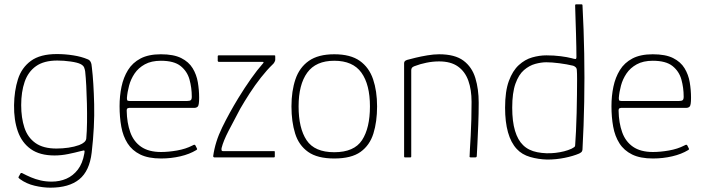

<svg xmlns="http://www.w3.org/2000/svg" viewBox="-20 -728 3256 888"><path d="M45 -242Q46 -308 63 -361.5Q80 -415 123 -446.5Q166 -478 243 -478Q281 -478 319 -472Q357 -466 385 -454Q394 -451 399 -442Q404 -433 405 -415Q413 -349 415.5 -246Q418 -143 404 -22Q394 63 346.5 101.5Q299 140 213 140Q179 140 140.5 131Q102 122 72 100Q66 95 65.5 93.5Q65 92 66 90Q68 86 70.5 82Q73 78 75 74Q76 72 79 72Q82 72 83 73Q102 83 123 92Q144 101 168 106.5Q192 112 219 112Q256 112 287 98.5Q318 85 340 56.5Q362 28 370 -18Q370 -20 370.5 -22Q371 -24 371 -26Q372 -33 366.5 -32Q361 -31 353 -29Q327 -22 295 -15.5Q263 -9 232 -9Q164 -9 122.5 -38.5Q81 -68 62.5 -120.5Q44 -173 45 -242ZM78 -242Q78 -183 93 -137.5Q108 -92 144 -66.5Q180 -41 241 -41Q269 -41 296.5 -45Q324 -49 346 -57Q377 -69 379 -87Q382 -121 382.5 -163Q383 -205 382 -248.5Q381 -292 379 -330.5Q377 -369 374 -397Q373 -405 369.5 -415Q366 -425 352 -432Q338 -439 306.5 -443.5Q275 -448 245 -448Q183 -448 146.5 -422Q110 -396 94 -349.5Q78 -303 78 -242Z M533 -237Q533 -284 542 -327Q551 -370 572 -404Q593 -438 630 -457.5Q667 -477 724 -477Q783 -477 818 -459.5Q853 -442 871 -412.5Q889 -383 895 -347.5Q901 -312 901 -276Q901 -242 895 -235.5Q889 -229 878 -229H577Q576 -229 571 -227.5Q566 -226 566 -216Q567 -160 582.5 -116.5Q598 -73 633 -49Q668 -25 725 -25Q759 -25 799 -32Q839 -39 870 -55Q875 -58 878.5 -58.5Q882 -59 884 -55L891 -41Q892 -39 891.5 -37.5Q891 -36 888 -34Q857 -15 814 -5Q771 5 725 5Q666 5 628.5 -13.5Q591 -32 570 -65Q549 -98 541 -142Q533 -186 533 -237ZM867 -281Q867 -322 856.5 -360Q846 -398 815.5 -422.5Q785 -447 724 -447Q680 -447 650 -430.5Q620 -414 602.5 -388Q585 -362 577 -332Q569 -302 567 -275Q567 -268 568.5 -264.5Q570 -261 579 -261H846Q857 -261 862 -264.5Q867 -268 867 -281Z M966 -6Q975 -72 1007.5 -138.5Q1040 -205 1082 -274Q1112 -323 1141 -364Q1170 -405 1194 -432Q1199 -437 1199 -439.5Q1199 -442 1193 -442H991Q990 -442 988.5 -443.5Q987 -445 987 -446V-468Q987 -470 988.5 -471Q990 -472 991 -472H1248Q1252 -472 1252.5 -471Q1253 -470 1253 -466V-451Q1253 -447 1249 -440Q1245 -433 1241 -430Q1215 -405 1187 -369.5Q1159 -334 1134.5 -296Q1110 -258 1091 -225Q1061 -169 1037 -122.5Q1013 -76 1005 -44Q1004 -40 1004.5 -34.5Q1005 -29 1012 -29H1247Q1249 -29 1250 -28.5Q1251 -28 1251 -26V-4Q1251 -2 1250 -1Q1249 0 1247 0H972Q970 0 968 -1.5Q966 -3 966 -6Z M1526 5Q1448 5 1405 -25.5Q1362 -56 1345 -110.5Q1328 -165 1328 -236Q1328 -307 1346.5 -361.5Q1365 -416 1408.5 -446.5Q1452 -477 1526 -477Q1601 -477 1644 -446.5Q1687 -416 1705.5 -361.5Q1724 -307 1724 -236Q1724 -165 1707 -110.5Q1690 -56 1647.5 -25.5Q1605 5 1526 5ZM1526 -24Q1618 -24 1654.5 -80Q1691 -136 1691 -236Q1691 -337 1651.5 -392Q1612 -447 1526 -447Q1441 -447 1401 -392Q1361 -337 1361 -236Q1361 -135 1398 -79.5Q1435 -24 1526 -24Z M1853 0Q1849 0 1849 -4Q1849 -112 1849 -220Q1849 -328 1849 -436Q1849 -440 1851.5 -444Q1854 -448 1863 -451Q1877 -455 1902 -461Q1927 -467 1956.5 -472Q1986 -477 2011 -477Q2084 -477 2123.5 -447.5Q2163 -418 2178.5 -367Q2194 -316 2194 -253Q2194 -202 2192 -151.5Q2190 -101 2188 -62Q2186 -23 2185 -5Q2184 -2 2182.5 -1Q2181 0 2176 0H2158Q2154 0 2152.5 -1.5Q2151 -3 2152 -7Q2152 -15 2153.5 -40Q2155 -65 2157 -100.5Q2159 -136 2160 -177Q2161 -218 2161 -257Q2161 -313 2146 -355Q2131 -397 2098 -420.5Q2065 -444 2011 -444Q1982 -444 1952.5 -438Q1923 -432 1900 -423Q1895 -422 1888.5 -417.5Q1882 -413 1882 -402Q1882 -336 1882 -269.5Q1882 -203 1882 -136.5Q1882 -70 1882 -4Q1882 0 1878 0Z M2316 -230Q2316 -306 2333.5 -353.5Q2351 -401 2379.5 -427Q2408 -453 2441.5 -462.5Q2475 -472 2507 -472Q2542 -472 2573 -468Q2604 -464 2623 -459Q2637 -455 2641.5 -455Q2646 -455 2646 -465Q2646 -482 2645.5 -511Q2645 -540 2644 -573Q2643 -606 2642 -636Q2641 -666 2640.5 -685Q2640 -704 2640 -704Q2640 -706 2641.5 -707Q2643 -708 2644 -708H2670Q2671 -708 2672.5 -707Q2674 -706 2674 -704Q2677 -648 2679 -592Q2681 -536 2682 -480.5Q2683 -425 2683 -369Q2683 -313 2682 -257.5Q2681 -202 2679 -147Q2677 -92 2674 -37Q2674 -33 2671.5 -28Q2669 -23 2659 -18Q2631 -6 2591.5 2Q2552 10 2511 10Q2470 9 2432 -2Q2394 -13 2370 -39Q2343 -68 2329.5 -116Q2316 -164 2316 -230ZM2349 -230Q2349 -166 2362 -123Q2375 -80 2399 -57Q2424 -32 2465 -24Q2506 -16 2549 -21Q2592 -26 2623 -40Q2630 -44 2635 -47Q2640 -50 2640 -55Q2642 -82 2644 -122Q2646 -162 2647 -206Q2648 -250 2648.5 -290.5Q2649 -331 2649 -361Q2649 -391 2648 -401Q2648 -412 2642.5 -417Q2637 -422 2631 -424Q2602 -431 2567 -435.5Q2532 -440 2507 -440Q2483 -440 2455.5 -432.5Q2428 -425 2403.5 -404Q2379 -383 2364 -341Q2349 -299 2349 -230Z M2808 -237Q2808 -284 2817 -327Q2826 -370 2847 -404Q2868 -438 2905 -457.5Q2942 -477 2999 -477Q3058 -477 3093 -459.5Q3128 -442 3146 -412.5Q3164 -383 3170 -347.5Q3176 -312 3176 -276Q3176 -242 3170 -235.5Q3164 -229 3153 -229H2852Q2851 -229 2846 -227.5Q2841 -226 2841 -216Q2842 -160 2857.5 -116.5Q2873 -73 2908 -49Q2943 -25 3000 -25Q3034 -25 3074 -32Q3114 -39 3145 -55Q3150 -58 3153.5 -58.5Q3157 -59 3159 -55L3166 -41Q3167 -39 3166.5 -37.5Q3166 -36 3163 -34Q3132 -15 3089 -5Q3046 5 3000 5Q2941 5 2903.5 -13.5Q2866 -32 2845 -65Q2824 -98 2816 -142Q2808 -186 2808 -237ZM3142 -281Q3142 -322 3131.5 -360Q3121 -398 3090.5 -422.5Q3060 -447 2999 -447Q2955 -447 2925 -430.5Q2895 -414 2877.5 -388Q2860 -362 2852 -332Q2844 -302 2842 -275Q2842 -268 2843.5 -264.5Q2845 -261 2854 -261H3121Q3132 -261 3137 -264.5Q3142 -268 3142 -281Z"/></svg>

Font: Glory Thin Thin
Style: Regular
Weight: 250
Version: Version 1.011